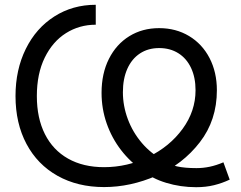

<svg xmlns="http://www.w3.org/2000/svg" viewBox="-20 -759 991 791"><path d="M569.3 -55.7Q517.1 -90.8 478.8 -140.6Q440.4 -190.4 419.4 -250.7Q398.4 -311 398.4 -376.5Q398.4 -456.1 428.7 -516.4Q459 -576.7 512.7 -609.9Q566.4 -643.1 635.7 -643.1Q704.6 -643.1 758.8 -610.6Q813 -578.1 843.3 -519.8Q873.5 -461.4 873.5 -387.2Q873.5 -263.7 803.2 -172.9Q732.9 -82 625.2 -35.2Q517.6 11.7 408.7 11.7Q299.8 11.7 217 -34.7Q134.3 -81.1 89.1 -166Q43.9 -251 43.9 -363.3Q43.9 -471.7 86.2 -557.4Q128.4 -643.1 203.9 -691.2Q279.3 -739.3 374.5 -739.3V-657.2Q307.1 -657.2 252 -622.6Q196.8 -587.9 164.3 -521.5Q131.8 -455.1 131.8 -363.3Q131.8 -272.5 165 -206.5Q198.2 -140.6 260.5 -105.5Q322.8 -70.3 408.7 -70.3Q504.9 -70.3 592 -112.8Q679.2 -155.3 732.4 -228.3Q785.6 -301.3 785.6 -387.2Q785.6 -439.9 767.1 -479.2Q748.5 -518.6 714.6 -539.8Q680.7 -561 635.7 -561Q590.3 -561 556.6 -538.8Q522.9 -516.6 504.6 -475.6Q486.3 -434.6 486.3 -378.9Q486.3 -322.8 506.6 -268.3Q526.9 -213.9 564.7 -169.7Q602.5 -125.5 652.8 -99.6Q677.2 -80.6 709.2 -73.5Q741.2 -66.4 789.6 -66.4Q816.4 -66.4 843.5 -72Q870.6 -77.6 900.4 -90.3L926.3 -19Q895.5 -4.4 861.8 3.9Q828.1 12.2 788.1 12.2Q723.6 12.2 664.3 -5.9Q605 -23.9 569.3 -55.7Z"/></svg>

Font: Intratopia Thin
Style: Regular
Weight: 100
Designer: Rasmus Andersson
Foundry: rsms
Version: Version 3.000;Glyphs 3.2.3 (3260)